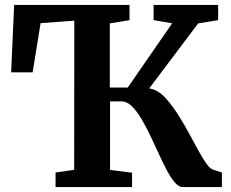

<svg xmlns="http://www.w3.org/2000/svg" viewBox="-20 -763 943 783"><path d="M206.6 0V-59.6L282.5 -70.4L283 -678.8L145.5 -668.6L113.1 -468.1H25.5L37.7 -743H508.1V-680.8L427.8 -667.6V-406.1H501.1L682.1 -668L606.5 -680.8V-743H869.6V-680.8L788.1 -667.6L588.6 -402.6Q625.6 -396.3 656.2 -362Q686.9 -327.8 712.8 -284.8Q734.1 -250.7 753.2 -215.1Q772.4 -179.4 789.5 -148.2Q806.7 -117 821.4 -96.2Q836.2 -75.4 848.4 -71.4L884.9 -59.6V0H725.3Q709.3 0 693.2 -18.6Q677.2 -37.1 661 -67.6Q644.7 -98.1 628.2 -134.3Q611.7 -170.6 594.6 -206.4Q576.5 -244.5 557.4 -277Q538.3 -309.4 518.1 -329.4Q497.8 -349.5 476.2 -349.5H428.8V-70.1L518.5 -58.6V0Z"/></svg>

Font: Merriweather 7pt Light
Style: Regular
Weight: 300
Designer: Eben Sorkin
Foundry: Eben Sorkin
Version: Version 2.200;gftools[0.9.31]